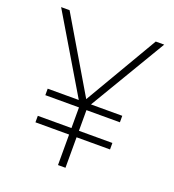

<svg xmlns="http://www.w3.org/2000/svg" viewBox="-131 -816 831 917"><g transform="rotate(20 285.0 -357.0)"><path d="M286 -342 66 -714H23L254 -326H96V-293H267V-188H96V-155H267V0H305V-155H475V-188H305V-293H475V-326H316L547 -714H504Z"/></g></svg>

Font: Noto Sans Malayalam ExtraLight
Style: Regular
Weight: 200
Designer: Jelle Bosma - Monotype Design Team
Foundry: Monotype Imaging Inc.
Version: Version 2.104